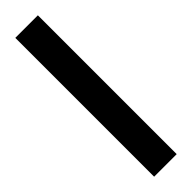

<svg xmlns="http://www.w3.org/2000/svg" viewBox="0 -967 355 355"><g transform="rotate(45 177.5 -789.5)"><path d="M-4 -760V-819H359V-760Z"/></g></svg>

Font: Noto Serif Sinhala ExtraCondensed Light
Style: Regular
Weight: 300
Width: 2
Designer: Jelle Bosma - Monotype Design Team
Foundry: Monotype Imaging Inc.
Version: Version 2.007; ttfautohint (v1.8.4.7-5d5b)